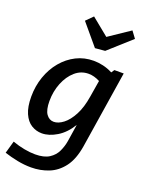

<svg xmlns="http://www.w3.org/2000/svg" viewBox="-188 -904 951 1237"><g transform="rotate(20 287.0 -285.5)"><path d="M185 241Q138 241 90.5 231.5Q43 222 0 208L24 123Q66 138 106.5 145.5Q147 153 181 153Q242 153 277 130.5Q312 108 328.5 72.5Q345 37 351 0L369 -117Q330 -53 277 -21Q224 11 175 11Q136 11 103 -9.5Q70 -30 50.5 -74.5Q31 -119 31 -188Q31 -261 53.5 -325.5Q76 -390 117 -439Q158 -488 212.5 -515.5Q267 -543 332 -543Q363 -543 396 -535.5Q429 -528 462 -511L476 -532H540L457 -2Q442 90 402 143Q362 196 305.5 218.5Q249 241 185 241ZM222 -85Q253 -85 287 -111Q321 -137 348.5 -189Q376 -241 388 -317L407 -432Q367 -453 329 -453Q277 -453 237 -418Q197 -383 174 -325.5Q151 -268 151 -202Q151 -141 171 -113Q191 -85 222 -85ZM498 -812 532 -766 378 -628 310 -622 189 -766 235 -812 354 -715Z"/></g></svg>

Font: Bitter SemiBold
Style: Italic
Weight: 600
Italic angle: -9°
Designer: Sol Matas, and Bitter project Authors
Foundry: Sol Matas
Version: Version 2.001